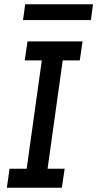

<svg xmlns="http://www.w3.org/2000/svg" viewBox="-20 -880 456 900"><path d="M354 -597H274L203 -89H283L270 0H12L25 -89H105L176 -597H96L109 -686H367ZM416 -860 406 -786H88L98 -860Z"/></svg>

Font: Chivo
Style: Italic
Weight: 400
Italic angle: -8.05°
Designer: Hector Gatti
Foundry: Omnibus-Type
Version: Version 1.007